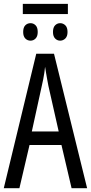

<svg xmlns="http://www.w3.org/2000/svg" viewBox="-20 -999 482 1019"><path d="M359.9 0 306.2 -229.5H136.7L83 0H0L172.4 -713.9H266.6L442.4 0ZM291.5 -301.3 236.8 -543.5Q233.4 -561.5 230.2 -578.9Q227.1 -596.2 224.4 -612.5Q221.7 -628.9 219.2 -644.5Q217.8 -628.9 215.3 -612.3Q212.9 -595.7 209.5 -578.9Q206.1 -562 202.1 -544.4L148.9 -301.3ZM340.3 -978.5V-924.3H101.1V-978.5ZM142.1 -876Q157.7 -876 168.9 -864.7Q180.2 -853.5 180.2 -829.1Q180.2 -806.2 168.9 -794.7Q157.7 -783.2 142.1 -783.2Q125.5 -783.2 114.3 -794.7Q103 -806.2 103 -829.1Q103 -853.5 114.3 -864.7Q125.5 -876 142.1 -876ZM299.3 -876Q314.9 -876 326.7 -864.7Q338.4 -853.5 338.4 -829.1Q338.4 -806.2 326.7 -794.7Q314.9 -783.2 299.3 -783.2Q283.7 -783.2 272.5 -794.7Q261.2 -806.2 261.2 -829.1Q261.2 -853.5 272.5 -864.7Q283.7 -876 299.3 -876Z"/></svg>

Font: Open Sans Condensed
Style: Regular
Weight: 400
Width: 3
Designer: Monotype Design Team
Foundry: Monotype Imaging Inc.
Version: Version 3.000